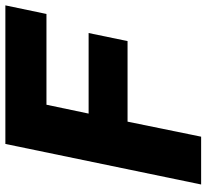

<svg xmlns="http://www.w3.org/2000/svg" viewBox="-47 -722 769 715"><g transform="rotate(-90 337.5 -364.5)"><path d="M159 -729H675L643 -576H305L272 -419H572L542 -274H242L186 0H8Z"/></g></svg>

Font: Mona Sans ExtraBold
Style: Italic
Weight: 800
Italic angle: -11.7°
Designer: Deni Anggara
Foundry: GitHub
Version: Version 2.000